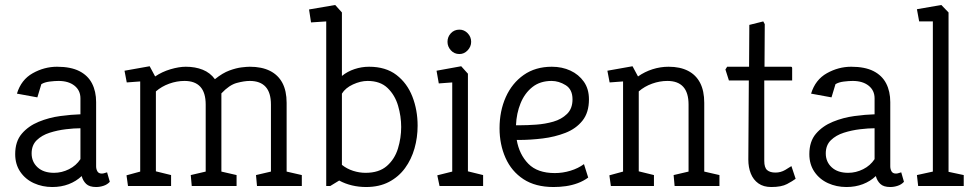

<svg xmlns="http://www.w3.org/2000/svg" viewBox="-20 -747 3918 771"><path d="M190 4Q150 4 116 -11.5Q82 -27 61.5 -57Q41 -87 41 -128Q41 -179 67.5 -210Q94 -241 135.5 -258Q177 -275 222 -281Q267 -287 303 -288V-352Q303 -384 279 -403Q255 -422 215 -422Q200 -422 179.5 -419.5Q159 -417 146 -409L130 -356L48 -371Q65 -427 111.5 -453Q158 -479 209 -479Q264 -479 298.5 -461.5Q333 -444 349.5 -412Q366 -380 366 -337V-79Q366 -68 371 -59Q376 -50 389 -50Q394 -50 400 -52Q406 -54 410 -55L421 -17Q411 -6 396 -1Q381 4 366 4Q339 4 326 -8.5Q313 -21 308 -40Q286 -19 256 -7.5Q226 4 190 4ZM197 -53Q228 -53 257 -67.5Q286 -82 303 -108V-232Q278 -232 244.5 -228Q211 -224 179.5 -214Q148 -204 127.5 -184Q107 -164 107 -131Q107 -97 131 -75Q155 -53 197 -53Z M494 0 488 -43 543 -58V-420L489 -416L480 -463L581 -481L603 -440Q631 -459 665 -469Q699 -479 726 -479Q764 -479 794 -467Q824 -455 843 -429Q874 -454 901.5 -464Q929 -474 950.5 -476.5Q972 -479 983 -479Q1031 -479 1064 -462.5Q1097 -446 1114 -414Q1131 -382 1131 -334V-58L1192 -44V0H1012L1008 -44L1068 -58V-327Q1068 -375 1046.5 -398.5Q1025 -422 983 -422Q961 -422 931 -414Q901 -406 869 -372V-58L930 -44V0H750L746 -44L806 -58V-327Q806 -375 784.5 -398.5Q763 -422 721 -422Q690 -422 659.5 -411Q629 -400 606 -380V-59L667 -44V0Z M1306 0H1290V-661L1229 -657L1221 -709L1326 -727L1353 -697V-442Q1375 -460 1403.5 -469.5Q1432 -479 1462 -479Q1529 -479 1572 -446Q1615 -413 1636 -359Q1657 -305 1657 -242Q1657 -195 1644.5 -151Q1632 -107 1606.5 -72Q1581 -37 1542 -16.5Q1503 4 1450 4Q1421 4 1393.5 -2.5Q1366 -9 1342 -22ZM1448 -53Q1502 -53 1533.5 -80.5Q1565 -108 1578 -150.5Q1591 -193 1591 -237Q1591 -280 1578.5 -322.5Q1566 -365 1536.5 -393.5Q1507 -422 1456 -422Q1428 -422 1397.5 -408Q1367 -394 1353 -371V-85Q1373 -69 1398 -61Q1423 -53 1448 -53Z M1745 0 1736 -43 1796 -58V-416L1742 -412L1733 -463L1832 -481L1859 -451V-59L1920 -44V0ZM1825 -530Q1804 -530 1790.5 -545Q1777 -560 1777 -579Q1777 -599 1790.5 -613.5Q1804 -628 1825 -628Q1844 -628 1858 -613.5Q1872 -599 1872 -579Q1872 -560 1858 -545Q1844 -530 1825 -530Z M2203 4Q2130 4 2082 -27.5Q2034 -59 2010 -113Q1986 -167 1986 -232Q1986 -301 2011 -357Q2036 -413 2083 -446Q2130 -479 2196 -479Q2237 -479 2270.5 -463.5Q2304 -448 2324.5 -419Q2345 -390 2345 -348Q2345 -295 2319 -262.5Q2293 -230 2250.5 -213.5Q2208 -197 2159 -191Q2110 -185 2063 -185H2055Q2065 -127 2101.5 -89.5Q2138 -52 2208 -52Q2240 -52 2271 -61.5Q2302 -71 2325 -88L2342 -34Q2323 -20 2300 -11.5Q2277 -3 2252.5 0.5Q2228 4 2203 4ZM2052 -244H2069Q2097 -244 2133 -246.5Q2169 -249 2202 -258.5Q2235 -268 2257 -289.5Q2279 -311 2279 -348Q2279 -388 2251.5 -405Q2224 -422 2195 -422Q2149 -422 2118 -397.5Q2087 -373 2070.5 -332.5Q2054 -292 2052 -244Z M2433 0 2427 -43 2482 -58V-420L2428 -416L2419 -463L2520 -481L2542 -440Q2569 -459 2600.5 -469Q2632 -479 2665 -479Q2711 -479 2743 -462.5Q2775 -446 2791.5 -414Q2808 -382 2808 -334V-58L2869 -44V0H2689L2685 -44L2745 -58V-327Q2745 -375 2723.5 -398.5Q2702 -422 2660 -422Q2629 -422 2598.5 -411Q2568 -400 2545 -380V-59L2606 -44V0Z M3077 4Q3046 4 3025.5 -10.5Q3005 -25 2995 -50Q2985 -75 2985 -106L2987 -424H2907L2893 -468L2900 -479H2988L2989 -647L3045 -661L3051 -650L3050 -479H3156Q3161 -479 3161 -473V-424H3049V-101Q3049 -74 3060.5 -64Q3072 -54 3094 -54Q3115 -54 3133 -64.5Q3151 -75 3158 -80L3175 -29Q3163 -20 3140.5 -8Q3118 4 3077 4Z M3379 4Q3339 4 3305 -11.5Q3271 -27 3250.5 -57Q3230 -87 3230 -128Q3230 -179 3256.5 -210Q3283 -241 3324.5 -258Q3366 -275 3411 -281Q3456 -287 3492 -288V-352Q3492 -384 3468 -403Q3444 -422 3404 -422Q3389 -422 3368.5 -419.5Q3348 -417 3335 -409L3319 -356L3237 -371Q3254 -427 3300.5 -453Q3347 -479 3398 -479Q3453 -479 3487.5 -461.5Q3522 -444 3538.5 -412Q3555 -380 3555 -337V-79Q3555 -68 3560 -59Q3565 -50 3578 -50Q3583 -50 3589 -52Q3595 -54 3599 -55L3610 -17Q3600 -6 3585 -1Q3570 4 3555 4Q3528 4 3515 -8.5Q3502 -21 3497 -40Q3475 -19 3445 -7.5Q3415 4 3379 4ZM3386 -53Q3417 -53 3446 -67.5Q3475 -82 3492 -108V-232Q3467 -232 3433.5 -228Q3400 -224 3368.5 -214Q3337 -204 3316.5 -184Q3296 -164 3296 -131Q3296 -97 3320 -75Q3344 -53 3386 -53Z M3667 0 3662 -44 3726 -58V-661H3671L3662 -710L3760 -727L3789 -697V-57L3850 -44V0Z"/></svg>

Font: Kreon Light Light
Style: Regular
Weight: 300
Version: Version 2.002